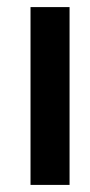

<svg xmlns="http://www.w3.org/2000/svg" viewBox="-20 -521 253 541"><path d="M176 0V-501H66V0Z"/></svg>

Font: Advent Pro
Style: Bold
Weight: 700
Designer: Andreas Kalpakidis
Foundry: Andreas Kalpakidis
Version: Version 2.002 2008